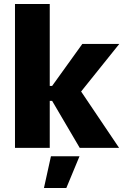

<svg xmlns="http://www.w3.org/2000/svg" viewBox="-20 -740 621 961"><path d="M55 0H229V-235H241L379 0H576L386 -282L577 -520H392L241 -310H229V-720H55ZM200 201H312L378 42H235Z"/></svg>

Font: Fixel Text ExtraBold
Style: Regular
Weight: 800
Width: 4
Designer: AlfaBravo + MacPaw
Foundry: Kyrylo Tkachov, Marchela Mozhyna, Serhii Makarenko, Maria Weinstein, Zakhar Kryvoshyya
Version: Version 1.211